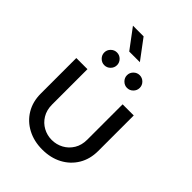

<svg xmlns="http://www.w3.org/2000/svg" viewBox="-252 -998 1129 1129"><g transform="rotate(45 312.0 -434.0)"><path d="M311.6 12.4Q242.8 12.4 188.6 -16.2Q134.4 -44.8 103.7 -96Q73 -147.2 73 -214.6V-510H165.6V-216.2Q165.6 -170.4 186 -136.7Q206.4 -103 239.7 -85Q273 -67 311.2 -67Q350.2 -67 383.7 -85.2Q417.2 -103.4 437.6 -136.9Q458 -170.4 458 -216.2V-510H550.6V-214.6Q550.6 -147.2 519.9 -96Q489.2 -44.8 435.3 -16.2Q381.4 12.4 311.6 12.4ZM408 -596.4Q386.6 -596.4 370.8 -612.2Q355 -628 355 -649.4Q355 -671.2 370.8 -686.8Q386.6 -702.4 408 -702.4Q429.8 -702.4 445.4 -686.8Q461 -671.2 461 -649.4Q461 -628 445.4 -612.2Q429.8 -596.4 408 -596.4ZM219 -596.4Q197.6 -596.4 181.8 -612.2Q166 -628 166 -649.4Q166 -671.2 181.8 -686.8Q197.6 -702.4 219 -702.4Q240.8 -702.4 256.4 -686.8Q272 -671.2 272 -649.4Q272 -628 256.4 -612.2Q240.8 -596.4 219 -596.4ZM266 -757 174 -880H262.6L354.6 -757Z"/></g></svg>

Font: MuseoModerno Thin
Style: Regular
Weight: 100
Designer: Pablo Cosgaya, Héctor Gatti, Marcela Romero, and the Authors of The MuseoModerno Project.
Foundry: Omnibus-Type Team
Version: Version 1.003